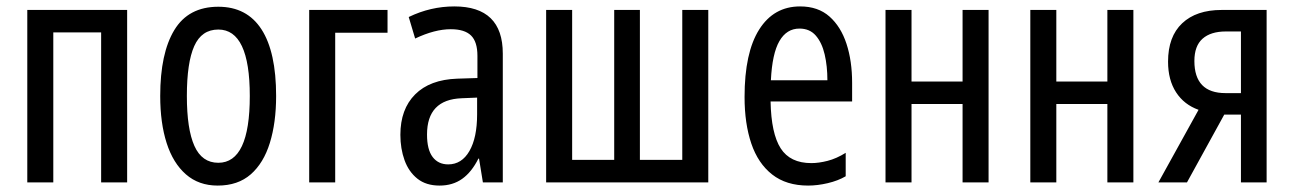

<svg xmlns="http://www.w3.org/2000/svg" viewBox="-20 -568 4030 598"><path d="M65 0V-537H376V0H295V-467H146V0Z M658 10Q599 10 559 -25Q519 -60 499 -122.5Q479 -185 479 -269Q479 -402 523 -474.5Q567 -547 660 -547Q749 -547 794.5 -476.5Q840 -406 840 -269Q840 -186 820.5 -123Q801 -60 761 -25Q721 10 658 10ZM660 -61Q758 -61 758 -269Q758 -476 660 -476Q608 -476 585 -424.5Q562 -373 562 -269Q562 -166 585.5 -113.5Q609 -61 660 -61Z M943 0V-537H1187V-466H1024V0Z M1349 10Q1307 10 1280 -11.5Q1253 -33 1240 -69Q1227 -105 1227 -148Q1227 -228 1273 -274Q1319 -320 1404 -323L1467 -325V-394Q1467 -438 1447 -457.5Q1427 -477 1384 -477Q1334 -477 1273 -448L1253 -515Q1321 -548 1395 -548Q1546 -548 1546 -401V0H1484L1472 -74H1470Q1449 -32 1419.5 -11Q1390 10 1349 10ZM1376 -56Q1418 -56 1442 -97.5Q1466 -139 1466 -212V-264L1418 -262Q1310 -258 1310 -149Q1310 -102 1327.5 -79Q1345 -56 1376 -56Z M1681 0V-537H1762V-70H1893V-537H1973V-70H2105V-537H2186V0Z M2497 10Q2429 10 2385 -24.5Q2341 -59 2320 -121Q2299 -183 2299 -266Q2299 -404 2344.5 -476Q2390 -548 2472 -548Q2528 -548 2563.5 -516.5Q2599 -485 2616.5 -431.5Q2634 -378 2634 -310V-252H2380Q2382 -152 2411.5 -106Q2441 -60 2507 -60Q2530 -60 2557.5 -67Q2585 -74 2614 -92V-19Q2590 -5 2558 2.5Q2526 10 2497 10ZM2381 -318H2557Q2557 -362 2548.5 -398.5Q2540 -435 2521 -457Q2502 -479 2470 -479Q2430 -479 2407.5 -440Q2385 -401 2381 -318Z M2738 0V-537H2819V-314H2978V-537H3059V0H2978V-244H2819V0Z M3189 0V-537H3270V-314H3429V-537H3510V0H3429V-244H3270V0Z M3588 0 3713 -226Q3668 -242 3643 -280.5Q3618 -319 3618 -376Q3618 -454 3662 -495.5Q3706 -537 3785 -537H3925V0H3845V-211H3793L3677 0ZM3797 -278H3845V-470H3798Q3751 -470 3725.5 -447.5Q3700 -425 3700 -378Q3700 -278 3797 -278Z"/></svg>

Font: Noto Sans ExtraCondensed
Style: Regular
Weight: 400
Width: 2
Designer: Monotype Design Team
Foundry: Monotype Imaging Inc.
Version: Version 2.013; ttfautohint (v1.8.4.7-5d5b)